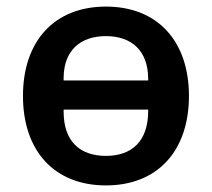

<svg xmlns="http://www.w3.org/2000/svg" viewBox="-20 -548 640 580"><path d="M300.1 12.1C455.6 12.1 550.8 -92 550.8 -258.2C550.8 -424 455.6 -528.1 300.1 -528.1C144.2 -528.1 49.4 -424 49.4 -258.2C49.4 -92 144.2 12.1 300.1 12.1ZM172.2 -210.9V-217H427.6V-212.4C427.6 -121.4 378.2 -77.1 300.1 -77.1C221.6 -77.1 172.2 -120.7 172.2 -210.9ZM172.2 -305V-312.9C172.9 -397.4 224.4 -438.9 300.1 -438.9C376.1 -438.9 427.2 -396.3 427.6 -310.4V-305Z"/></svg>

Font: Margiela Mono SemiBold
Style: Regular
Weight: 600
Designer: Mike Abbink, Paul van der Laan, Pieter van Rosmalen
Foundry: Bold Monday
Version: Version 2.003 2021